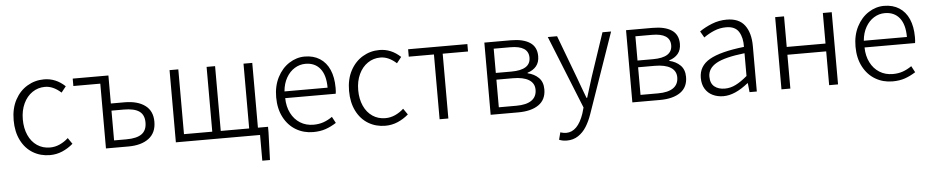

<svg xmlns="http://www.w3.org/2000/svg" viewBox="-43 -865 6877 1420"><g transform="rotate(-5 3395.5 -155.0)"><path d="M55 -267Q55 -354 89 -417.5Q123 -481 180 -515Q237 -549 305 -549Q392 -549 461 -484L426 -440Q368 -493 307 -493Q255 -493 213 -464.5Q171 -436 147 -384.5Q123 -333 123 -267Q123 -201 146 -150Q169 -99 210.5 -71Q252 -43 306 -43Q344 -43 379 -59Q414 -75 442 -101L473 -56Q436 -24 392.5 -5.5Q349 13 301 13Q231 13 175 -20.5Q119 -54 87 -117.5Q55 -181 55 -267Z M517 -481V-536H782V-328H883Q980 -328 1035.5 -287Q1091 -246 1091 -166Q1091 -84 1035.5 -42Q980 0 883 0H717V-481ZM1025 -166Q1025 -223 988 -249Q951 -275 873 -275H782V-54H873Q951 -54 988 -81Q1025 -108 1025 -166Z M1816 0V-55H1925V-15L1918 191H1861V0ZM1301 -536V-55H1511V-536H1574V-55H1785V-536H1850V0H1236V-536Z M2004 -267Q2004 -351 2037 -415Q2070 -479 2124.5 -514Q2179 -549 2240 -549Q2305 -549 2352 -519Q2399 -489 2423.5 -433Q2448 -377 2448 -299Q2448 -269 2445 -255H2070Q2071 -192 2095.5 -143.5Q2120 -95 2163 -68Q2206 -41 2262 -41Q2302 -41 2335.5 -52.5Q2369 -64 2402 -87L2427 -40Q2388 -15 2347.5 -1Q2307 13 2255 13Q2185 13 2128 -20.5Q2071 -54 2037.5 -117.5Q2004 -181 2004 -267ZM2241 -495Q2198 -495 2160.5 -472Q2123 -449 2098.5 -406Q2074 -363 2069 -305H2389Q2389 -398 2350 -446.5Q2311 -495 2241 -495Z M2545 -267Q2545 -354 2579 -417.5Q2613 -481 2670 -515Q2727 -549 2795 -549Q2882 -549 2951 -484L2916 -440Q2858 -493 2797 -493Q2745 -493 2703 -464.5Q2661 -436 2637 -384.5Q2613 -333 2613 -267Q2613 -201 2636 -150Q2659 -99 2700.5 -71Q2742 -43 2796 -43Q2834 -43 2869 -59Q2904 -75 2932 -101L2963 -56Q2926 -24 2882.5 -5.5Q2839 13 2791 13Q2721 13 2665 -20.5Q2609 -54 2577 -117.5Q2545 -181 2545 -267Z M3007 -481V-536H3447V-481H3259V0H3194V-481Z M3961 -401Q3961 -356 3937.5 -327.5Q3914 -299 3872 -286V-282Q3921 -271 3953 -239.5Q3985 -208 3985 -153Q3985 -77 3930 -38.5Q3875 0 3778 0H3573V-536H3770Q3861 -536 3911 -503Q3961 -470 3961 -401ZM3896 -396Q3896 -485 3761 -485H3638V-305H3753Q3896 -305 3896 -396ZM3920 -156Q3920 -204 3879 -229.5Q3838 -255 3760 -255H3638V-50H3768Q3843 -50 3881.5 -77Q3920 -104 3920 -156Z M4061 228 4075 174 4085 177Q4102 182 4118 182Q4204 182 4249 51L4262 6L4044 -536H4113L4234 -214Q4243 -189 4253 -162Q4263 -135 4273 -108L4290 -63H4295Q4318 -134 4342 -214L4450 -536H4514L4307 59Q4289 111 4264 151Q4239 191 4202.5 215Q4166 239 4119 239Q4086 239 4061 228Z M5013 -401Q5013 -356 4989.5 -327.5Q4966 -299 4924 -286V-282Q4973 -271 5005 -239.5Q5037 -208 5037 -153Q5037 -77 4982 -38.5Q4927 0 4830 0H4625V-536H4822Q4913 -536 4963 -503Q5013 -470 5013 -401ZM4948 -396Q4948 -485 4813 -485H4690V-305H4805Q4948 -305 4948 -396ZM4972 -156Q4972 -204 4931 -229.5Q4890 -255 4812 -255H4690V-50H4820Q4895 -50 4933.5 -77Q4972 -104 4972 -156Z M5145 -136Q5145 -224 5225.5 -270.5Q5306 -317 5483 -337Q5485 -405 5458 -449Q5431 -493 5364 -493Q5317 -493 5275 -475.5Q5233 -458 5197 -432L5170 -479Q5210 -507 5262.5 -528Q5315 -549 5373 -549Q5464 -549 5506.5 -492Q5549 -435 5549 -337V0H5495L5488 -67H5485Q5386 13 5301 13Q5257 13 5221.5 -4Q5186 -21 5165.5 -54.5Q5145 -88 5145 -136ZM5483 -121V-290Q5334 -273 5271.5 -237Q5209 -201 5209 -140Q5209 -90 5238.5 -66Q5268 -42 5316 -42Q5357 -42 5396.5 -61.5Q5436 -81 5483 -121Z M5798 -536V-309H6086V-536H6152V0H6086V-251H5798V0H5732V-536Z M6305 -267Q6305 -351 6338 -415Q6371 -479 6425.5 -514Q6480 -549 6541 -549Q6606 -549 6653 -519Q6700 -489 6724.5 -433Q6749 -377 6749 -299Q6749 -269 6746 -255H6371Q6372 -192 6396.5 -143.5Q6421 -95 6464 -68Q6507 -41 6563 -41Q6603 -41 6636.5 -52.5Q6670 -64 6703 -87L6728 -40Q6689 -15 6648.5 -1Q6608 13 6556 13Q6486 13 6429 -20.5Q6372 -54 6338.5 -117.5Q6305 -181 6305 -267ZM6542 -495Q6499 -495 6461.5 -472Q6424 -449 6399.5 -406Q6375 -363 6370 -305H6690Q6690 -398 6651 -446.5Q6612 -495 6542 -495Z"/></g></svg>

Font: 寒蝉端黑体 Light
Style: Regular
Weight: 300
Designer: ChillDuanSans {Warren2060}; 
Source Han Sans {Ryoko NISHIZUKA 西塚涼子 (kana, bopomofo & ideographs); Paul D. Hunt (Latin, G
Foundry: ChillType&Adobe
Version: Version 1.300;Glyphs 3.3 (3306)